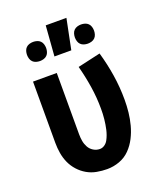

<svg xmlns="http://www.w3.org/2000/svg" viewBox="-142 -846 783 942"><g transform="rotate(-20 250.0 -375.0)"><path d="M254 8Q227 8 200 3Q173 -2 149.5 -15.5Q126 -29 107.5 -49.5Q89 -70 78 -94.5Q67 -119 62.5 -146Q58 -173 58 -200V-520H182V-200Q182 -182 185 -164.5Q188 -147 196.5 -131.5Q205 -116 220.5 -106.5Q236 -97 254 -97Q267 -97 278.5 -105Q290 -113 296.5 -125Q303 -137 307.5 -149.5Q312 -162 315 -175Q318 -188 320 -201Q322 -214 323.5 -227.5Q325 -241 325.5 -254.5Q326 -268 326 -281Q326 -339 317 -397Q308 -455 293 -511L412 -538Q430 -476 440 -412Q450 -348 450 -283Q450 -250 446.5 -217.5Q443 -185 434.5 -153Q426 -121 411 -91.5Q396 -62 373 -38.5Q350 -15 318.5 -3.5Q287 8 254 8ZM375 -603Q365 -603 355 -606Q345 -609 338 -616Q331 -623 328 -633Q325 -643 325 -653Q325 -663 328 -673Q331 -683 338 -690Q345 -697 355 -700Q365 -703 375 -703Q385 -703 395 -700Q405 -697 412 -690Q419 -683 422 -673Q425 -663 425 -653Q425 -643 422 -633Q419 -623 412 -616Q405 -609 395 -606Q385 -603 375 -603ZM125 -603Q115 -603 105 -606Q95 -609 88 -616Q81 -623 78 -633Q75 -643 75 -653Q75 -663 78 -673Q81 -683 88 -690Q95 -697 105 -700Q115 -703 125 -703Q135 -703 145 -700Q155 -697 162 -690Q169 -683 172 -673Q175 -663 175 -653Q175 -643 172 -633Q169 -623 162 -616Q155 -609 145 -606Q135 -603 125 -603ZM199 -600 211 -758H319L287 -600Z"/></g></svg>

Font: Iosevka Extrabold
Style: Regular
Weight: 800
Monospace: yes
Designer: Belleve Invis
Foundry: Belleve Invis
Version: Version 32.5.0; ttfautohint (v1.8.4)